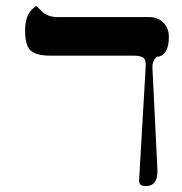

<svg xmlns="http://www.w3.org/2000/svg" viewBox="-20 -613 607 639"><path d="M542 -490.2Q542 -426.8 501.5 -423.8Q486.3 -409.7 487.3 -387.2L503.9 -48.3Q506.3 6.3 464.8 6.3Q441.9 6.3 442.9 -12.7L464.8 -389.6Q466.3 -413.6 457.3 -420.7Q448.2 -427.7 425.3 -427.7H149.9Q100.6 -427.7 82 -444.8Q63.5 -461.9 63.5 -510.3Q63.5 -562.5 88.9 -584Q99.1 -592.8 101.6 -592.8L118.2 -576.2Q138.7 -555.7 172.9 -556.2H476.1Q505.4 -556.2 523.7 -537.8Q542 -519.5 542 -490.2Z"/></svg>

Font: Accordance
Style: Italic
Weight: 400
Italic angle: -11°
Version: Version 1.2 (build January 31, 2020) Miklal Software Solutio